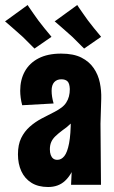

<svg xmlns="http://www.w3.org/2000/svg" viewBox="-49 -741 456 770"><path d="M236 0 240 -85 231 -384Q230 -407 221.5 -415Q213 -423 197 -423Q179 -423 168.5 -411.5Q158 -400 158 -377Q158 -365 160 -352.5Q162 -340 166 -326L40 -319Q36 -334 34 -349Q32 -364 32 -377Q32 -421 50.5 -454.5Q69 -488 105.5 -507Q142 -526 196 -526Q246 -526 277.5 -510Q309 -494 327 -467.5Q345 -441 351.5 -409Q358 -377 357 -345L354 -245L356 0ZM144 9Q104 9 77 -8Q50 -25 36.5 -54.5Q23 -84 23 -122Q23 -161 36 -187.5Q49 -214 70.5 -233Q92 -252 118.5 -266Q145 -280 171 -293Q186 -301 197.5 -309.5Q209 -318 216.5 -329.5Q224 -341 227.5 -354.5Q231 -368 231 -384L286 -349Q281 -314 267.5 -289Q254 -264 236.5 -247Q219 -230 201 -218Q185 -206 173.5 -195Q162 -184 156.5 -171.5Q151 -159 151 -142Q151 -129 154.5 -119.5Q158 -110 164.5 -105Q171 -100 181 -100Q197 -100 209 -115Q221 -130 228 -166Q235 -202 235 -264L280 -312Q280 -245 274 -187Q268 -129 253 -84.5Q238 -40 211.5 -15.5Q185 9 144 9ZM288 -546Q290 -545 279.5 -555Q269 -565 255 -579.5Q241 -594 229 -604Q217 -615 203 -627Q189 -639 179.5 -647.5Q170 -656 170 -655L261 -721Q260 -722 266.5 -712Q273 -702 283.5 -687.5Q294 -673 303 -660Q315 -644 328 -628Q341 -612 349.5 -602Q358 -592 356 -593ZM89 -546Q91 -545 80.5 -555Q70 -565 56 -579.5Q42 -594 30 -604Q18 -615 4 -627Q-10 -639 -19.5 -647.5Q-29 -656 -29 -655L62 -721Q61 -722 67.5 -712Q74 -702 84.5 -687.5Q95 -673 104 -660Q116 -644 129 -628Q142 -612 150.5 -602Q159 -592 157 -593Z"/></svg>

Font: Truculenta Black
Style: Regular
Weight: 900
Version: Version 1.002